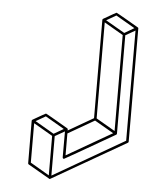

<svg xmlns="http://www.w3.org/2000/svg" viewBox="-58 -849 849 977"><g transform="rotate(5 366.0 -360.5)"><path d="M232.9 75.2 230 74.7V74.2L119.1 10.3Q116.2 8.3 116.2 4.4L115.2 -212.9Q115.7 -215.8 118.7 -217.8Q182.6 -254.9 184.6 -254.9Q186.5 -254.9 242.7 -222.4Q298.8 -189.9 298.8 -189.5H299.3Q299.8 -189.5 299.8 -189L300.3 -188.5L300.8 -187.5L301.3 -185.5H301.8V-178.7L430.2 -252.9L428.7 -755.4Q429.2 -758.3 431.6 -760.3Q495.6 -797.4 497.6 -797.4Q499.5 -797.4 555.7 -764.9Q611.8 -732.4 612.3 -731.9H612.8V-731.4H613.3L613.8 -730H614.3V-729.5L614.7 -727.5L616.2 -149.4Q616.2 -145.5 613.3 -143.6Q234.4 75.2 232.9 75.2ZM545.4 -698.2 594.7 -727.1 498 -783.2 448.2 -754.4ZM540 -196.8 538.6 -687 441.9 -743.2 443.4 -252.9ZM302.2 -51.8 533.7 -185.1 436.5 -241.2 301.8 -163.6ZM226.1 57.1 225.6 -144.5 128.9 -200.7 129.4 0.5ZM231.9 -155.8 281.7 -184.6 185.1 -240.7 135.3 -211.9ZM239.3 57.1 603 -152.8 601.6 -715.3 551.8 -687 553.2 -184.6Q553.2 -181.2 550.3 -179.2Q297.4 -33.2 295.4 -33.2Q293.5 -33.2 292 -34.2Q289.1 -36.1 288.6 -40V-172.9L238.8 -144.5Z"/></g></svg>

Font: 3D Isometric
Style: Regular
Weight: 400
Designer: GGBotNet
Version: 1.10